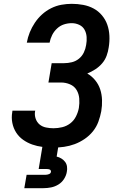

<svg xmlns="http://www.w3.org/2000/svg" viewBox="-20 -763 640 1003"><path d="M259 8Q231 8 202.5 4.5Q174 1 148.5 -8Q123 -17 101 -32.5Q79 -48 64.5 -70.5Q50 -93 44.5 -120.5Q39 -148 44 -177Q44 -179 44.5 -181Q45 -183 45 -185H164Q164 -184 164 -183Q164 -182 163 -181Q160 -161 166.5 -142.5Q173 -124 187 -112.5Q201 -101 220.5 -97Q240 -93 259 -93Q282 -93 305 -98.5Q328 -104 347 -118.5Q366 -133 377 -155Q388 -177 392 -199Q396 -224 394 -248.5Q392 -273 380 -293Q368 -313 345.5 -322.5Q323 -332 299 -332H233L250 -433H315Q335 -433 355.5 -438Q376 -443 392.5 -456.5Q409 -470 418 -489Q427 -508 430 -528Q434 -549 432.5 -570Q431 -591 421.5 -608Q412 -625 393.5 -633.5Q375 -642 355 -642Q334 -642 314 -635.5Q294 -629 278 -614Q262 -599 252.5 -580Q243 -561 239 -540H120Q125 -568 135.5 -594Q146 -620 162 -644Q178 -668 199.5 -687.5Q221 -707 247 -720Q273 -733 300.5 -738Q328 -743 355 -743Q385 -743 414.5 -737.5Q444 -732 469 -718.5Q494 -705 512.5 -683Q531 -661 540.5 -634Q550 -607 551.5 -576.5Q553 -546 548 -516Q545 -494 537 -472Q529 -450 513.5 -432Q498 -414 478 -401Q458 -388 436 -379Q460 -365 477.5 -343.5Q495 -322 503.5 -296Q512 -270 513 -240.5Q514 -211 509 -182Q504 -155 494 -127.5Q484 -100 465.5 -77Q447 -54 422 -37Q397 -20 370 -10Q343 0 315 4Q287 8 259 8ZM107 220 119 150H219Q227 150 236 146.5Q245 143 246 135Q246 135 246 135Q246 135 246 135Q247 131 245 127.5Q243 124 239.5 122.5Q236 121 232 120.5Q228 120 224 120H182L202 0H285L276 55Q289 58 300.5 65Q312 72 320 82.5Q328 93 330 107Q332 121 329 135Q326 154 314.5 172Q303 190 285 201Q267 212 247 216Q227 220 207 220Z"/></svg>

Font: Iosevka Curly Extended Oblique
Style: Bold
Weight: 700
Width: 7
Italic angle: -9°
Monospace: yes
Designer: Belleve Invis
Foundry: Belleve Invis
Version: Version 11.1.0; ttfautohint (v1.8.3)